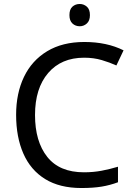

<svg xmlns="http://www.w3.org/2000/svg" viewBox="-20 -935 672 965"><path d="M403 -645Q288 -645 222 -568Q156 -491 156 -357Q156 -224 217.5 -146.5Q279 -69 402 -69Q449 -69 491 -77Q533 -85 573 -97V-19Q533 -4 490.5 3Q448 10 389 10Q280 10 207 -35Q134 -80 97.5 -163Q61 -246 61 -358Q61 -466 100.5 -548.5Q140 -631 217 -677.5Q294 -724 404 -724Q517 -724 601 -682L565 -606Q532 -621 491.5 -633Q451 -645 403 -645ZM381 -915Q401 -915 416.5 -901.5Q432 -888 432 -859Q432 -831 416.5 -817Q401 -803 381 -803Q359 -803 344 -817Q329 -831 329 -859Q329 -888 344 -901.5Q359 -915 381 -915Z"/></svg>

Font: Noto Sans Lydian
Style: Regular
Weight: 400
Designer: Monotype Design Team
Foundry: Monotype Imaging Inc.
Version: Version 2.002; ttfautohint (v1.8.4.7-5d5b)